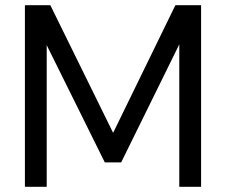

<svg xmlns="http://www.w3.org/2000/svg" viewBox="-20 -720 872 740"><path d="M76 0V-700H174L416 -208L656 -700H755V0H671V-549L447 -94H384L160 -546V0Z"/></svg>

Font: DM Sans 11pt
Style: Regular
Weight: 400
Version: Version 4.004;gftools[0.9.30]